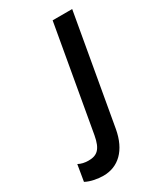

<svg xmlns="http://www.w3.org/2000/svg" viewBox="-282 -591 731 859"><g transform="rotate(-30 84.0 -162.0)"><path d="M-10 196C67 196 124 143 142 42L241 -520H140L45 19C33 85 10 104 -34 104C-54 104 -71 100 -86 92L-100 176C-74 190 -38 196 -10 196Z"/></g></svg>

Font: Fixel Text 20240404 Medium
Style: Italic
Weight: 500
Width: 4
Italic angle: -10°
Designer: AlfaBravo + MacPaw
Foundry: Kyrylo Tkachov, Marchela Mozhyna, Serhii Makarenko, Maria Weinstein, Zakhar Kryvoshyya
Version: Version 1.211;Glyphs 3.2 (3225)